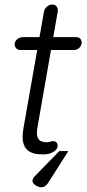

<svg xmlns="http://www.w3.org/2000/svg" viewBox="-20 -670 379 833"><path d="M78.1 -508.8H311.5Q323.2 -508.8 329.6 -500.5Q335.9 -492.2 334 -480.5Q332 -469.7 322.8 -461.4Q313.5 -453.1 301.8 -453.1H68.4Q56.6 -453.1 49.3 -461.4Q42 -469.7 43.9 -481.4Q45.9 -493.2 56.2 -501Q66.4 -508.8 78.1 -508.8ZM207 -650.4Q219.7 -650.4 226.1 -641.1Q232.4 -631.8 230.5 -620.1L142.6 -118.2Q137.7 -89.8 142.6 -75.7Q147.5 -61.5 158.7 -57.1Q169.9 -52.7 182.6 -52.7Q190.4 -52.7 197.3 -55.2Q204.1 -57.6 211.9 -57.6Q220.7 -57.6 226.1 -50.8Q231.4 -43.9 229.5 -33.2Q227.5 -19.5 209.5 -9.8Q191.4 0 168.9 0Q160.2 0 142.6 -1.5Q125 -2.9 107.4 -12.7Q89.8 -22.5 82 -46.4Q74.2 -70.3 82 -115.2L170.9 -620.1Q172.9 -631.8 183.6 -641.1Q194.3 -650.4 207 -650.4ZM159.2 142.6Q152.3 142.6 143.1 138.7Q133.8 134.8 127 127.9Q120.1 121.1 121.1 112.3Q123 101.6 131.8 93.8L237.3 -14.6H276.4L188.5 124Q175.8 142.6 159.2 142.6Z"/></svg>

Font: Quicksand
Style: Italic
Weight: 400
Designer: Andrew Paglinawan
Foundry: Andrew Paglinawan
Version: Version 3.006